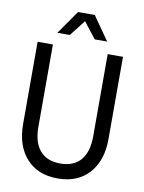

<svg xmlns="http://www.w3.org/2000/svg" viewBox="-99 -979 798 1063"><g transform="rotate(10 300.0 -447.5)"><path d="M300 16Q188 16 124 -55Q60 -126 60 -248V-710H146V-248Q146 -160 185.5 -114Q225 -68 300 -68Q375 -68 414.5 -114Q454 -160 454 -248V-710H540V-248Q540 -126 476 -55Q412 16 300 16ZM159 -778 252 -911H346L439 -778H369L299 -868L229 -778Z"/></g></svg>

Font: Geist Mono
Style: Regular
Weight: 400
Monospace: yes
Designer: Basement.studio, Andrés Briganti, Mateo Zaragoza
Foundry: Basement.studio, Vercel, Andrés Briganti, Guido Ferreyra, Mateo Zaragoza
Version: Version 1.500; ttfautohint (v1.8.4.7-5d5b)